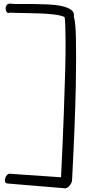

<svg xmlns="http://www.w3.org/2000/svg" viewBox="-20 -926 470 1058"><path d="M377 69.3Q377 74.2 373 82Q369.1 89.8 363.3 97.2Q357.4 104.5 349.6 108.9Q341.8 113.3 335 111.3L19.5 85Q8.8 82 7.3 72.8Q5.9 63.5 9.3 54.2Q12.7 44.9 19 38.1Q25.4 31.2 30.3 31.2L316.4 50.8Q326.2 -153.3 331.5 -297.9Q336.9 -442.4 339.4 -539.6Q341.8 -636.7 341.3 -694.3Q340.8 -752 339.8 -781.7Q338.9 -811.5 337.4 -820.8Q335.9 -830.1 335.9 -831.1Q326.2 -837.9 302.7 -842.3Q279.3 -846.7 249 -849.1Q218.8 -851.6 184.6 -852.5Q150.4 -853.5 120.1 -854Q89.8 -854.5 66.4 -855Q43 -855.5 33.2 -856.4Q24.4 -851.6 18.6 -857.9Q12.7 -864.3 11.2 -874.5Q9.8 -884.8 14.6 -894.5Q19.5 -904.3 33.2 -906.2Q53.7 -903.3 89.8 -903.8Q126 -904.3 166.5 -903.8Q207 -903.3 248.5 -901.4Q290 -899.4 322.3 -892.1Q354.5 -884.8 373 -871.1Q391.6 -857.4 386.7 -834Q386.7 -833 388.2 -829.6Q389.6 -826.2 391.6 -814.5Q393.6 -802.7 395.5 -778.8Q397.5 -754.9 398.4 -711.9Q399.4 -668.9 399.4 -603.5Q399.4 -538.1 397.5 -443.8Q395.5 -349.6 390.6 -223.1Q385.7 -96.7 377 69.3Z"/></svg>

Font: Shadows Into Light Two
Style: Regular
Weight: 400
Designer: Kimberly Geswein
Foundry: Kimberly Geswein
Version: Version 1.003 2012